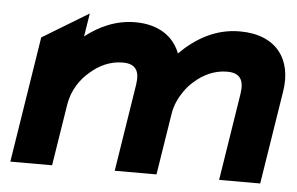

<svg xmlns="http://www.w3.org/2000/svg" viewBox="-40 -513 878 568"><g transform="rotate(5 399.0 -228.5)"><path d="M9 0H133L162 -183C169 -226 192 -260 220 -283C244 -304 276 -321 315 -321C353 -321 366 -301 360 -260L319 0H443L472 -183C476 -209 487 -231 500 -250C509 -263 518 -273 530 -283C554 -304 586 -321 625 -321C663 -321 676 -301 670 -260L629 0H751L795 -278C810 -372 762 -443 652 -443C578 -443 520 -407 475 -362C456 -412 410 -443 342 -443C284 -443 235 -420 194 -388L205 -457L68 -374Z"/></g></svg>

Font: Charger Pro
Style: UltraObl
Weight: 900
Designer: Jasper
Foundry: Cannot Into Space Fonts
Version: Version 1.09